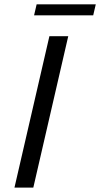

<svg xmlns="http://www.w3.org/2000/svg" viewBox="-20 -855 457 875"><path d="M135.3 -785.2 147 -835.4H416.5L404.8 -785.2ZM45.9 0 205.1 -689.9H291L131.8 0Z"/></svg>

Font: HK Grotesk Medium Legacy Italic
Style: Regular
Weight: 500
Italic angle: -13°
Designer: Alfredo Marco Pradil
Foundry: Hanken Design Co.
Version: Version 2.022;PS 002.022;hotconv 1.0.88;makeotf.lib2.5.64775